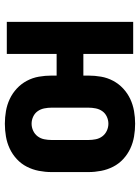

<svg xmlns="http://www.w3.org/2000/svg" viewBox="87 -655 576 790"><g transform="rotate(90 375.0 -260.0)"><path d="M489 8Q463 8 437 3.5Q411 -1 387.5 -12Q364 -23 344.5 -41Q325 -59 312.5 -82.5Q300 -106 295.5 -132Q291 -158 291 -184V-205H202V0H70V-520H202V-315H291V-336Q291 -362 295.5 -388Q300 -414 312.5 -437.5Q325 -461 344.5 -479Q364 -497 387.5 -508Q411 -519 437 -523.5Q463 -528 489 -528Q516 -528 542 -523.5Q568 -519 591.5 -508Q615 -497 634.5 -479Q654 -461 666 -437.5Q678 -414 683 -388Q688 -362 688 -336V-184Q688 -158 683 -132Q678 -106 666 -82.5Q654 -59 634.5 -41Q615 -23 591.5 -12Q568 -1 542 3.5Q516 8 489 8ZM489 -102Q504 -102 518 -108.5Q532 -115 541 -127Q550 -139 553 -154Q556 -169 556 -184V-336Q556 -351 553 -366Q550 -381 541 -393Q532 -405 518 -411.5Q504 -418 489 -418Q474 -418 460 -411.5Q446 -405 437.5 -393Q429 -381 426 -366Q423 -351 423 -336V-184Q423 -169 426 -154Q429 -139 437.5 -127Q446 -115 460 -108.5Q474 -102 489 -102Z"/></g></svg>

Font: Iosevka Aile Extrabold
Style: Regular
Weight: 800
Designer: Belleve Invis
Foundry: Belleve Invis
Version: Version 27.3.5; ttfautohint (v1.8.4)